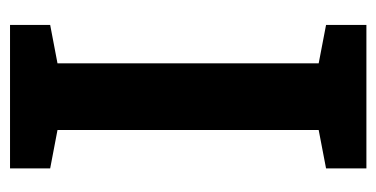

<svg xmlns="http://www.w3.org/2000/svg" viewBox="-204 -547 751 383"><g transform="rotate(90 171.5 -355.5)"><path d="M29.8 0V-80.1L106.4 -94.7V-615.7L29.8 -630.4V-710.9H315.9V-630.4L239.3 -615.7V-94.7L315.9 -80.1V0Z"/></g></svg>

Font: Roboto Slab SemiBold
Style: Regular
Weight: 600
Designer: Google
Version: Version 2.001; ttfautohint (v1.8.3)